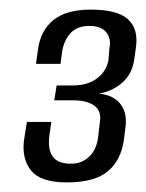

<svg xmlns="http://www.w3.org/2000/svg" viewBox="-20 -616 304 400"><path d="M119 -236Q65 -236 45 -260.5Q25 -285 30 -324L36 -362H87L83 -335Q75 -276 125 -275Q148 -274 164 -288Q180 -302 184 -327L188 -361Q192 -384 177 -395.5Q162 -407 132 -407H93L98 -438H132Q163 -438 182.5 -453Q202 -468 206 -491L208 -516Q212 -535 201.5 -548.5Q191 -562 166 -562Q140 -562 126 -546Q112 -530 109 -505L106 -483H55L59 -512Q64 -552 91 -574Q118 -596 169 -596Q225 -596 247 -575.5Q269 -555 263 -516L260 -494Q256 -463 235.5 -444.5Q215 -426 186 -421Q217 -418 231.5 -398.5Q246 -379 241 -348L238 -324Q232 -282 204.5 -259Q177 -236 119 -236Z"/></svg>

Font: Alumni Sans Medium
Style: Italic
Weight: 500
Italic angle: -8°
Designer: Robert E. Leuschke
Foundry: Robert E. Leuschke
Version: Version 1.016